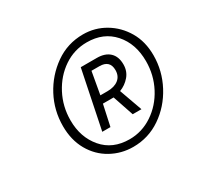

<svg xmlns="http://www.w3.org/2000/svg" viewBox="-94 -814 605 590"><g transform="rotate(-30 209.0 -518.5)"><path d="M224 -330Q182 -330 146 -350Q110 -370 89 -407Q68 -444 68 -493Q68 -549 93.5 -597Q119 -645 163 -676Q207 -707 262 -707Q304 -707 339.5 -686Q375 -665 396.5 -628.5Q418 -592 418 -543Q418 -488 392 -439Q366 -390 322 -360Q278 -330 224 -330ZM226 -356Q270 -356 307.5 -381Q345 -406 367 -448Q389 -490 389 -539Q389 -601 354 -640.5Q319 -680 260 -680Q215 -680 178 -655Q141 -630 119 -588Q97 -546 97 -497Q97 -437 131.5 -396.5Q166 -356 226 -356ZM164 -418 206 -623H263Q292 -623 308 -608Q324 -593 324 -565Q324 -541 309.5 -524Q295 -507 274 -499L303 -418H272L247 -492H209L193 -418ZM215 -518H240Q265 -518 279.5 -529.5Q294 -541 294 -562Q294 -597 257 -597H229Z"/></g></svg>

Font: Source Sans 3 ExtraLight Light
Style: Italic
Weight: 300
Italic angle: -11°
Version: Version 3.052;hotconv 1.1.0;makeotfexe 2.6.0